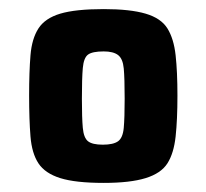

<svg xmlns="http://www.w3.org/2000/svg" viewBox="-20 -767 453 422"><path d="M208 -365Q146 -365 112.5 -375.5Q79 -386 64.5 -408Q50 -430 47 -467Q44 -504 44 -557Q44 -609 47 -645.5Q50 -682 64.5 -704.5Q79 -727 112.5 -737Q146 -747 208 -747Q266 -747 300 -737Q334 -727 348 -704.5Q362 -682 366 -645.5Q370 -609 370 -557Q370 -504 366 -467Q362 -430 348 -408Q334 -386 300 -375.5Q266 -365 208 -365ZM206 -449Q229 -449 239.5 -456.5Q250 -464 252 -486Q254 -508 254 -550Q254 -595 252 -616.5Q250 -638 239.5 -646Q229 -654 208 -654Q183 -654 173.5 -647Q164 -640 162 -617.5Q160 -595 160 -550Q160 -508 162 -486Q164 -464 173.5 -456.5Q183 -449 206 -449Z"/></svg>

Font: Farlight84_Sys_V01
Style: Bold
Weight: 700
Designer: Monotype Design Team, Nadine Chahine and Nizar Qandah
Foundry: Monotype Imaging Inc.
Version: Version 2.004;October 31, 2024;FontCreator 14.0.0.2814 64-bi